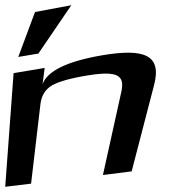

<svg xmlns="http://www.w3.org/2000/svg" viewBox="-58 -681 651 735"><path d="M331 -469C198 -446 123 -409 105 -359L113 -421L-6 -401L-38 34L61 22L97 -284C101 -314 114 -337 139 -353C164 -368 212 -382 282 -393C314 -398 339 -400 358 -399C404 -396 416 -375 407 -332L336 -11L446 -25L532 -356C562 -471 494 -497 331 -469ZM215 -661 76 -635 12 -463 89 -476Z"/></svg>

Font: Gamestation Warped
Style: Italic
Weight: 400
Designer: Jonas Hecksher
Foundry: Jonas Hecksher, Playtypeª, e-types AS
Version: Version 1.003